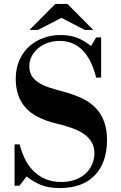

<svg xmlns="http://www.w3.org/2000/svg" viewBox="-20 -944 614 976"><path d="M79 0H54V-210H80Q89 -174 105 -139.5Q121 -105 146.5 -78.5Q172 -52 207.5 -35.5Q243 -19 291 -19Q333 -19 365 -31.5Q397 -44 418 -64.5Q439 -85 449.5 -111.5Q460 -138 460 -165Q460 -197 446 -221Q432 -245 407 -262.5Q382 -280 346 -293Q310 -306 267 -316Q158 -342 109 -398Q60 -454 60 -543Q60 -597 79 -639Q98 -681 129.5 -709Q161 -737 202 -751.5Q243 -766 287 -766Q335 -766 370.5 -752.5Q406 -739 443 -710L469 -754H494V-550L469 -549Q422 -736 283 -736Q252 -736 224 -726.5Q196 -717 175 -699.5Q154 -682 141.5 -658.5Q129 -635 129 -608Q129 -577 142.5 -556.5Q156 -536 179.5 -522Q203 -508 235.5 -497.5Q268 -487 307 -477Q361 -462 401.5 -442Q442 -422 469 -392.5Q496 -363 510 -323.5Q524 -284 524 -232Q524 -118 462 -53Q400 12 283 12Q229 12 190.5 -3Q152 -18 115 -47ZM411 -792 292 -853 173 -792H130L261 -924H323L454 -792Z"/></svg>

Font: Libre Bodoni
Style: Regular
Weight: 400
Designer: Pablo Impallari, Rodrigo Fuenzalida
Foundry: Pablo Impallari, Rodrigo Fuenzalida
Version: Version 1.001; ttfautohint (v1.5.65-e2d9)